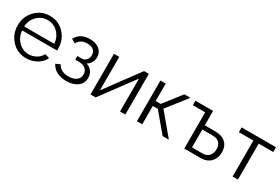

<svg xmlns="http://www.w3.org/2000/svg" viewBox="53 -1324 3106 2128"><g transform="rotate(30 1606.0 -260.0)"><path d="M300 10Q188 10 113.5 -69.5Q39 -149 39 -262Q39 -373 113.5 -451.5Q188 -530 299 -530Q411 -530 484 -451.5Q557 -373 557 -263Q557 -241 556 -236H110Q117 -152 172.5 -97Q228 -42 303 -42Q354 -42 399 -68Q444 -94 463 -136L522 -120Q498 -63 436.5 -26.5Q375 10 300 10ZM108 -285H493Q486 -369 431.5 -423Q377 -477 300 -477Q223 -477 168 -422.5Q113 -368 108 -285Z M813 6Q668 6 612 -99L668 -124Q707 -50 810 -50Q871 -50 907.5 -78Q944 -106 944 -153Q944 -196 914.5 -222Q885 -248 835 -249H782V-296H839Q872 -296 894.5 -321.5Q917 -347 917 -385Q917 -426 889 -449Q861 -472 809 -472Q723 -472 688 -403L636 -431Q685 -529 811 -529Q886 -529 932.5 -492.5Q979 -456 979 -392Q979 -354 961 -323Q943 -292 911 -276Q957 -262 982.5 -227.5Q1008 -193 1008 -145Q1008 -75 954 -34.5Q900 6 813 6Z M1121 0V-520H1189V-92L1506 -521H1567V0H1499V-421L1187 0Z M1715 0V-521H1783V-298H1847L2021 -521H2099L1900 -268L2124 0H2044L1847 -235H1783V0Z M2321 0V-464H2163V-521H2389V-337H2525Q2611 -337 2657.5 -292.5Q2704 -248 2704 -172Q2704 -97 2658 -48.5Q2612 0 2529 0ZM2389 -54H2520Q2578 -54 2606.5 -87.5Q2635 -121 2635 -171Q2635 -221 2607.5 -252Q2580 -283 2518 -283H2389Z M2940 0V-460H2754V-521H3194V-460H3008V0Z"/></g></svg>

Font: Raleway-v4020
Style: Regular
Weight: 400
Designer: Matt McInerney, Pablo Impallari, Rodrigo Fuenzalida
Foundry: Matt McInerney, Pablo Impallari, Rodrigo Fuenzalida
Version: Version 4.020;PS 004.020;hotconv 1.0.88;makeotf.lib2.5.64775